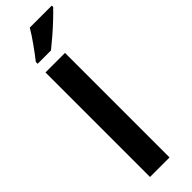

<svg xmlns="http://www.w3.org/2000/svg" viewBox="-326 -984 987 987"><g transform="rotate(-45 168.0 -490.0)"><path d="M212 0H70V-760H212ZM336 -970Q319 -952 289 -923.5Q259 -895 226.5 -867Q194 -839 170 -820H73V-833Q98 -865 127 -905.5Q156 -946 176 -980H336Z"/></g></svg>

Font: Noto Sans SemiCondensed
Style: Bold
Weight: 700
Width: 4
Designer: Monotype Design Team
Foundry: Monotype Imaging Inc.
Version: Version 2.013; ttfautohint (v1.8.4.7-5d5b)